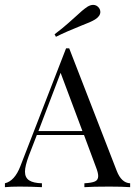

<svg xmlns="http://www.w3.org/2000/svg" viewBox="-26 -775 559 795"><path d="M512.9 -16.1V0Q480.6 -2.4 426.6 -2.4Q357.3 -2.4 323.4 0V-16.1Q354 -17.7 367.3 -23.8Q380.6 -29.8 380.6 -46Q380.6 -59.7 371 -83.9L321.8 -216.1H126.6L93.5 -130.6Q77.4 -87.1 77.4 -64.5Q77.4 -39.5 94.8 -28.2Q112.1 -16.9 147.6 -16.1V0Q101.6 -2.4 54.8 -2.4Q18.5 -2.4 -5.6 0V-16.1Q34.7 -25.8 58.1 -86.3L247.6 -575H260.5L457.3 -67.7Q476.6 -17.7 512.9 -16.1ZM315.3 -232.3 225 -473.4 133.1 -232.3ZM359.7 -754.8Q375 -754.8 384.7 -741.1Q389.5 -733.9 389.5 -725.8Q389.5 -708.1 367.7 -694.4Q350.8 -683.9 309.7 -668.5Q249.2 -644.4 205.6 -622.6L200 -633.1Q233.1 -658.1 256.9 -679.4Q280.6 -700.8 286.3 -705.6Q316.1 -733.9 335.5 -746.8Q348.4 -754.8 359.7 -754.8Z"/></svg>

Font: Playfair Display
Style: Regular
Weight: 400
Designer: Claus Eggers Sørensen
Foundry: Claus Eggers Sørensen
Version: Version 1.005; ttfautohint (v1.2) -l 10 -r 42 -G 200 -x 21 -